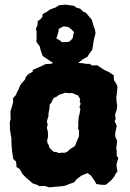

<svg xmlns="http://www.w3.org/2000/svg" viewBox="-20 -783 560 824"><path d="M248 16 223 18 191 21 172 15 149 16 141 11 120 4 108 -7 91 -21 76 -37 64 -58 51 -66 49 -89 37 -101 34 -120 32 -134 30 -155 29 -174V-190L26 -206L23 -226L22 -258L26 -274L25 -284V-305L32 -328L36 -344V-362L48 -375L54 -389L61 -402L66 -416L73 -426L87 -441L91 -453L103 -466L120 -475L121 -483L139 -491L153 -497L176 -508L197 -509L223 -517H258L283 -521L305 -519L323 -512H333L349 -509H364L376 -502L397 -503L415 -491L431 -481L447 -474L468 -460L469 -439L476 -429L484 -413L482 -387L479 -362L481 -342L483 -330L481 -313L474 -292L476 -272L472 -263L481 -243L474 -209L475 -196L483 -178L479 -148L481 -133V-114L488 -105L480 -78L481 -64L484 -47L476 -37L471 -26L457 -9L445 1L434 10H415L394 7L387 -5L371 -29L356 -40L345 -36L329 -29L309 -14L299 -1L274 8L262 13ZM231 -126 247 -128 256 -127 268 -131 276 -139 285 -146 292 -150 302 -157 306 -168 310 -177 316 -191 319 -199V-223L315 -231L316 -245V-260L317 -271L318 -283L321 -292L323 -304L325 -315L321 -322L326 -338L322 -348L324 -358L315 -373L301 -379L290 -384L277 -383L259 -385L246 -380L233 -376L223 -368L211 -363L205 -353L201 -343L193 -334L192 -317L190 -306L188 -295V-284L185 -276L181 -261L185 -248L181 -235L185 -220L186 -206V-195L182 -180L184 -168L189 -161L191 -152L195 -146L205 -136L210 -132L224 -130ZM262 -499 243 -501 208 -513 182 -530 163 -543 154 -569 151 -583 136 -604 137 -618V-647L134 -660L141 -675L142 -692L154 -701L162 -711L163 -723L177 -730L196 -743L219 -751L234 -761L262 -763L298 -758L308 -750L324 -746L337 -733L348 -729L365 -709L374 -698L382 -670L387 -658L390 -641L383 -613L379 -588L376 -570L363 -552L355 -539L338 -530L322 -518L301 -505L289 -506ZM246 -602 274 -603 282 -608 292 -619 297 -646 285 -658 273 -667 253 -670 232 -659 231 -647 222 -618 235 -611Z"/></svg>

Font: Winky Rough
Style: Bold
Weight: 700
Designer: Simon Atzbach
Foundry: typofactur
Version: Version 1.206; ttfautohint (v1.8.4.7-5d5b)